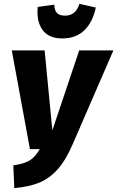

<svg xmlns="http://www.w3.org/2000/svg" viewBox="-20 -956 607 994"><path d="M357 -211Q321 -127 278.5 -79.5Q236 -32 183.5 -10.5Q131 11 54 18L49 -100Q102 -107 132 -124.5Q162 -142 186 -184H135L41 -695H211L251 -281L390 -695H567ZM174 -894Q174 -911 175 -920L261 -932Q262 -901 275.5 -888Q289 -875 316 -875Q344 -875 362.5 -889.5Q381 -904 391 -936L476 -917Q461 -843 417.5 -800Q374 -757 302 -757Q238 -757 206 -794Q174 -831 174 -894Z"/></svg>

Font: Fira Sans Extra Condensed ExtraBold
Style: Italic
Weight: 800
Width: 3
Italic angle: -8°
Designer: Carrois Corporate & Edenspiekermann AG
Foundry: Carrois Corporate GbR & Edenspiekermann AG
Version: Version 4.203